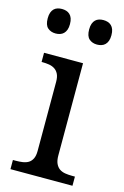

<svg xmlns="http://www.w3.org/2000/svg" viewBox="-115 -797 551 850"><g transform="rotate(15 160.0 -372.0)"><path d="M36.1 -42Q52.7 -42 67.6 -44.2Q82.5 -46.4 93.8 -53.2Q105 -60.1 111.6 -73.5Q118.2 -86.9 118.2 -108.9V-425.8Q118.2 -447.8 111.6 -461.2Q105 -474.6 93.8 -481.9Q82.5 -489.3 67.6 -491.7Q52.7 -494.1 36.1 -494.1H33.2V-536.1H211.9V-113.8Q211.9 -90.3 218.5 -76.2Q225.1 -62 236.1 -54.4Q247.1 -46.9 262.2 -44.4Q277.3 -42 293.9 -42H307.1V0H22.9V-42ZM9.3 -688Q9.3 -703.6 13.2 -714.4Q17.1 -725.1 23.9 -731.7Q30.8 -738.3 40 -741.2Q49.3 -744.1 60.1 -744.1Q70.8 -744.1 80.1 -741.2Q89.4 -738.3 96.4 -731.7Q103.5 -725.1 107.4 -714.4Q111.3 -703.6 111.3 -688Q111.3 -672.9 107.4 -662.1Q103.5 -651.4 96.4 -644.5Q89.4 -637.7 80.1 -634.8Q70.8 -631.8 60.1 -631.8Q38.1 -631.8 23.7 -644.5Q9.3 -657.2 9.3 -688ZM199.2 -688Q199.2 -703.6 203.1 -714.4Q207 -725.1 213.9 -731.7Q220.7 -738.3 230 -741.2Q239.3 -744.1 250 -744.1Q260.7 -744.1 270 -741.2Q279.3 -738.3 286.4 -731.7Q293.5 -725.1 297.4 -714.4Q301.3 -703.6 301.3 -688Q301.3 -672.9 297.4 -662.1Q293.5 -651.4 286.4 -644.5Q279.3 -637.7 270 -634.8Q260.7 -631.8 250 -631.8Q228 -631.8 213.6 -644.5Q199.2 -657.2 199.2 -688Z"/></g></svg>

Font: Noto Serif
Style: Regular
Weight: 400
Designer: Monotype Design team
Foundry: Monotype Imaging Inc.
Version: Version 1.02